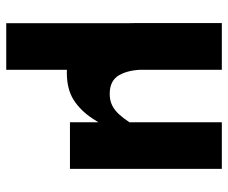

<svg xmlns="http://www.w3.org/2000/svg" viewBox="-79 -462 752 634"><g transform="rotate(90 297.0 -145.0)"><path d="M56.6 -501.5V210.4H210.4V-501.5ZM422.9 -163.1 383.3 -195.8Q371.1 -177.2 357.9 -162.6Q344.7 -147.9 328.4 -139.6Q312 -131.3 290 -131.3Q245.6 -131.3 227.8 -163.1Q210 -194.8 210 -246.6V-501.5H56.2V-214.8Q56.2 -171.4 62.3 -130.9Q68.4 -90.3 85.4 -58.6Q102.5 -26.9 135 -8.3Q167.5 10.3 219.7 10.3Q273.9 10.3 309.1 -11.7Q344.2 -33.7 370.4 -73Q396.5 -112.3 422.9 -163.1ZM383.8 -501.5V0H537.6V-501.5Z"/></g></svg>

Font: Estedad-VF-FD Black
Style: Regular
Weight: 900
Designer: Amin Abedi
Version: Version 4.000